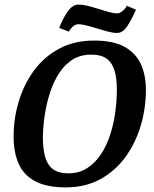

<svg xmlns="http://www.w3.org/2000/svg" viewBox="-20 -803 667 833"><path d="M265 10Q183 10 133 -16.5Q83 -43 61 -92.5Q39 -142 39 -210Q39 -290 62 -365Q85 -440 129 -499Q173 -558 238 -592.5Q303 -627 388 -627Q472 -627 521 -599.5Q570 -572 591.5 -524Q613 -476 613 -414Q613 -333 590.5 -257.5Q568 -182 524 -121.5Q480 -61 415 -25.5Q350 10 265 10ZM277 -51Q324 -51 359.5 -74.5Q395 -98 419.5 -136Q444 -174 459 -221.5Q474 -269 480.5 -319.5Q487 -370 487 -415Q487 -461 477.5 -495Q468 -529 444 -547.5Q420 -566 376 -566Q323 -566 286 -538.5Q249 -511 225.5 -467.5Q202 -424 189 -374.5Q176 -325 171 -281Q166 -237 166 -208Q166 -161 175 -125.5Q184 -90 208 -70.5Q232 -51 277 -51ZM488 -660Q471 -660 448 -666Q425 -672 401 -679.5Q377 -687 355 -692.5Q333 -698 320 -698Q311 -698 303 -693Q295 -688 289 -680.5Q283 -673 278 -666L237 -682Q253 -724 274 -753.5Q295 -783 320 -783Q343 -783 375 -774Q407 -765 438.5 -755Q470 -745 488 -745Q497 -745 505.5 -750.5Q514 -756 520.5 -763.5Q527 -771 530 -778L570 -761Q552 -720 532.5 -690Q513 -660 488 -660Z"/></svg>

Font: Manuale SemiBold
Style: Italic
Weight: 600
Italic angle: -11°
Designer: Eduardo Tunni / Pablo Cosgaya
Foundry: Eduardo Tunni / Pablo Cosgaya
Version: Version 1.002